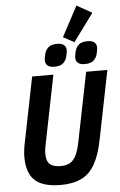

<svg xmlns="http://www.w3.org/2000/svg" viewBox="-70 -1174 773 1233"><g transform="rotate(-5 316.5 -557.5)"><path d="M148 -698H285L199 -269Q195 -252 192 -232.5Q189 -213 189 -196Q189 -148 211.5 -128.5Q234 -109 282 -109Q316 -109 340 -122Q364 -135 380.5 -168Q397 -201 408 -259L496 -698H633L545 -259Q526 -161 492.5 -101Q459 -41 405 -14.5Q351 12 270 12Q195 12 147 -9Q99 -30 76 -74Q53 -118 53 -185Q53 -211 56.5 -236Q60 -261 66 -289ZM569 -1072 438 -894 367 -932 471 -1127ZM297 -748Q265 -748 251.5 -761Q238 -774 238 -793Q238 -798 239 -806Q240 -814 244 -832Q249 -857 267.5 -875Q286 -893 325 -893Q357 -893 370.5 -880Q384 -867 384 -848Q384 -843 383 -835Q382 -827 378 -809Q373 -784 354.5 -766Q336 -748 297 -748ZM493 -748Q461 -748 447.5 -761Q434 -774 434 -793Q434 -798 435 -806Q436 -814 440 -832Q445 -857 463.5 -875Q482 -893 521 -893Q553 -893 566.5 -880Q580 -867 580 -848Q580 -843 579 -835Q578 -827 574 -809Q569 -784 550.5 -766Q532 -748 493 -748Z"/></g></svg>

Font: IBM Plex Sans Condensed
Style: Bold Italic
Weight: 700
Width: 3
Italic angle: -11.31°
Designer: Mike Abbink, Paul van der Laan, Pieter van Rosmalen
Foundry: Bold Monday
Version: Version 3.201